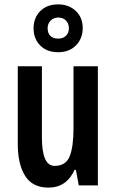

<svg xmlns="http://www.w3.org/2000/svg" viewBox="-20 -938 528 875"><path d="M426 -636V-93H339L326 -164H320Q283 -83 201 -83Q128 -83 94.5 -136.5Q61 -190 61 -282V-636H171V-311Q171 -182 229 -182Q280 -182 297.5 -225.5Q315 -269 315 -354V-636ZM245 -700Q194 -700 163.5 -730.5Q133 -761 133 -809Q133 -857 163.5 -887.5Q194 -918 245 -918Q294 -918 325.5 -888Q357 -858 357 -810Q357 -763 326.5 -731.5Q296 -700 245 -700ZM246 -762Q267 -762 280.5 -775Q294 -788 294 -809Q294 -830 281 -844Q268 -858 246 -858Q224 -858 210.5 -844Q197 -830 197 -809Q197 -788 209 -775Q221 -762 246 -762Z"/></svg>

Font: Noto Sans Kannada UI ExtraCondensed SemiBold
Style: Regular
Weight: 600
Width: 2
Designer: Jelle Bosma - Monotype Design Team
Foundry: Monotype Imaging Inc.
Version: Version 2.005; ttfautohint (v1.8.4.7-5d5b)